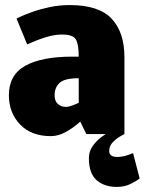

<svg xmlns="http://www.w3.org/2000/svg" viewBox="-20 -528 570 756"><path d="M195 -153Q195 -130 208 -118.5Q221 -107 240 -107Q248 -107 261 -111.5Q274 -116 290 -123V-220Q234 -220 214.5 -201.5Q195 -183 195 -153ZM180 8Q103 8 59 -38Q15 -84 15 -153Q15 -233 79.5 -269Q144 -305 265 -305H290Q290 -354 278.5 -373Q267 -392 225 -392Q194 -392 162 -382Q130 -372 108.5 -362.5Q87 -353 87 -353L45 -455Q45 -455 62 -463Q79 -471 108.5 -481.5Q138 -492 175.5 -500Q213 -508 255 -508Q369 -508 419.5 -454.5Q470 -401 470 -302V0H320L296 -49Q269 -25 239.5 -8.5Q210 8 180 8ZM470 0Q470 0 455 8Q440 16 425 31Q410 46 410 67Q410 79 418.5 84.5Q427 90 440 90Q463 90 483.5 82.5Q504 75 504 75L530 175Q517 185 493.5 196.5Q470 208 440 208Q391 208 360.5 181.5Q330 155 330 95Q330 69 344 48.5Q358 28 377 13.5Q396 -1 410 -8.5Q424 -16 424 -16Z"/></svg>

Font: Epunda Sans Black
Style: Regular
Weight: 900
Designer: Simon Atzbach
Foundry: typofactur
Version: Version 2.204; ttfautohint (v1.8.4.7-5d5b)